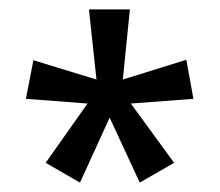

<svg xmlns="http://www.w3.org/2000/svg" viewBox="-20 -781 467 408"><path d="M256 -761 241 -612 376 -654 391 -571 258 -561 350 -435 277 -393 213 -531 150 -393 77 -435 166 -561 35 -571 51 -653 185 -612 169 -761Z"/></svg>

Font: Noto Sans Display Condensed
Style: Regular
Weight: 400
Width: 3
Designer: Monotype Design Team
Foundry: Monotype Imaging Inc.
Version: Version 2.003